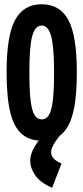

<svg xmlns="http://www.w3.org/2000/svg" viewBox="-20 -650 390 902"><path d="M176 11Q120 11 83 -20Q46 -51 28.5 -121.5Q11 -192 11 -310Q11 -483 51 -556.5Q91 -630 176 -630Q261 -630 301 -556.5Q341 -483 341 -310Q341 -192 323.5 -121.5Q306 -51 269.5 -19.5Q233 12 176 11ZM176 -89Q196 -89 209 -108.5Q222 -128 228 -176.5Q234 -225 234 -311Q234 -432 220 -481Q206 -530 176 -530Q145 -530 131.5 -481Q118 -432 118 -311Q118 -225 124 -176.5Q130 -128 143 -108.5Q156 -89 176 -89ZM269 118 225 232Q169 208 145.5 173.5Q122 139 122 106Q122 70 149 28.5Q176 -13 226 -47L261 -13Q220 38 220 65Q220 98 269 118Z"/></svg>

Font: Inconsolata ExtraCondensed Black
Style: Regular
Weight: 900
Width: 2
Monospace: yes
Designer: Raph Levien, Cyreal, Brenton Simpson
Foundry: Raph Levien, Cyreal, Google
Version: Version 3.001; ttfautohint (v1.8.2.53-6de2)